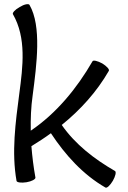

<svg xmlns="http://www.w3.org/2000/svg" viewBox="-20 -845 605 905"><path d="M41 -778C105 -666 88 -532 71 -404C53 -267 34 -127 58 8C60 15 80 18 105 14C129 10 148 0 147 -8C138 -57 132 -107 128 -156C159 -175 190 -195 220 -217C288 -114 371 -22 477 39C484 43 499 29 512 7C524 -14 529 -35 522 -39C425 -95 335 -164 271 -256C359 -327 436 -412 493 -511C497 -518 483 -533 462 -546C440 -558 419 -563 416 -556C342 -428 246 -311 125 -229C124 -285 126 -340 134 -396C153 -541 177 -722 119 -822C115 -829 94 -825 73 -812C51 -800 37 -784 41 -778Z"/></svg>

Font: Nupuram
Style: Regular
Weight: 400
Designer: Santhosh Thottingal (santhosh.thottingal@gmail.com)
Foundry: SMC
Version: Version 1.000